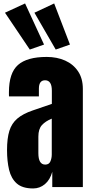

<svg xmlns="http://www.w3.org/2000/svg" viewBox="-20 -1064 523 1092"><path d="M168.5 7.8Q107.4 7.8 75.4 -20.5Q43.5 -48.8 31.7 -98.1Q20 -147.5 20 -210Q20 -276.9 33.2 -319.6Q46.4 -362.3 78.4 -389.6Q110.4 -417 166.5 -436L274.9 -473.1V-548.3Q274.9 -607.4 236.3 -607.4Q201.2 -607.4 201.2 -559.6V-515.6H31.2Q30.8 -519.5 30.8 -525.6Q30.8 -531.7 30.8 -539.6Q30.8 -648.9 82.3 -694.6Q133.8 -740.2 245.6 -740.2Q304.2 -740.2 350.6 -719.5Q397 -698.7 424.1 -658.2Q451.2 -617.7 451.2 -558.1V0H277.3V-86.9Q264.6 -41 235.4 -16.6Q206.1 7.8 168.5 7.8ZM237.3 -127.9Q258.8 -127.9 266.6 -146Q274.4 -164.1 274.4 -185.1V-389.2Q238.3 -374.5 218.3 -352.3Q198.2 -330.1 198.2 -287.1V-192.9Q198.2 -127.9 237.3 -127.9ZM149.4 -782.2 8.3 -991.7 122.6 -1044.4 230.5 -810.5ZM296.9 -782.2 175.8 -991.7 288.1 -1044.4 377.9 -810.5Z"/></svg>

Font: Anton SC
Style: Regular
Weight: 400
Designer: Vernon Adams
Foundry: Vernon Adams
Version: Version 2.116; ttfautohint (v1.8.4.7-5d5b)